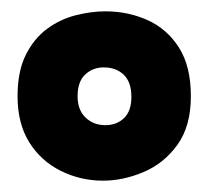

<svg xmlns="http://www.w3.org/2000/svg" viewBox="-20 -690 368 339"><path d="M162 -371Q122 -371 87 -388.5Q52 -406 31.5 -439Q11 -472 11 -520Q11 -564 25.5 -593Q40 -622 63 -639Q86 -656 113.5 -663Q141 -670 166 -670Q206 -670 240.5 -654.5Q275 -639 296 -606Q317 -573 317 -520Q317 -467 293 -434Q269 -401 233 -386Q197 -371 162 -371ZM166 -469Q186 -469 199 -481.5Q212 -494 212 -519Q212 -545 198.5 -558Q185 -571 163 -571Q144 -571 130.5 -558.5Q117 -546 117 -520Q117 -496 131 -482.5Q145 -469 166 -469Z"/></svg>

Font: Bricolage Grotesque 96pt ExtraBold SemiCondensed
Style: Regular
Weight: 800
Width: 4
Version: Version 1.001;gftools[0.9.33.dev8+g029e19f]